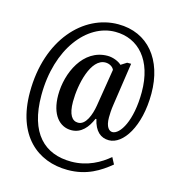

<svg xmlns="http://www.w3.org/2000/svg" viewBox="-123 -820 987 1068"><g transform="rotate(15 371.0 -286.0)"><path d="M363 142C473 142 545 95 605 46L585 8C536 50 464 92 370 92C217 92 115 -3 115 -222C115 -491 260 -669 422 -669C555 -669 650 -567 650 -383C650 -217 593 -126 549 -126C531 -126 510 -144 510 -200C510 -216 511 -245 516 -276L552 -520H529L496 -499C481 -514 447 -529 415 -529C274 -529 205 -374 205 -248C205 -134 258 -77 325 -77C383 -77 418 -121 440 -173H445C460 -106 495 -77 542 -77C623 -77 704 -198 704 -388C704 -584 598 -714 427 -714C228 -714 49 -526 49 -222C49 27 189 142 363 142ZM351 -127C317 -127 294 -158 294 -233C294 -333 329 -490 413 -490C435 -490 456 -478 463 -461L428 -245C419 -192 396 -127 351 -127Z"/></g></svg>

Font: Noto Serif Sinhala ExtraCondensed SemiBold
Style: Regular
Weight: 600
Width: 2
Designer: Jelle Bosma - Monotype Design Team
Foundry: Monotype Imaging Inc.
Version: Version 2.007